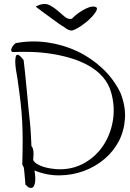

<svg xmlns="http://www.w3.org/2000/svg" viewBox="-20 -941 655 964"><path d="M107.4 -14.6Q107.4 -19.5 106.4 -31.7Q105.5 -43.9 104 -57.6Q102.5 -71.3 101.6 -83Q100.6 -94.7 99.6 -99.6L91.8 -115.2Q93.8 -182.6 93.8 -233.4Q93.8 -284.2 91.3 -332Q88.9 -379.9 83 -430.2Q77.1 -480.5 67.4 -547.9Q57.6 -597.7 56.6 -628.9Q56.6 -641.6 58.1 -651.9Q59.6 -662.1 64 -665Q68.4 -668 76.7 -662.6Q85 -657.2 98.6 -639.6Q101.6 -616.2 106 -573.7Q110.4 -531.2 114.7 -484.9Q119.1 -438.5 123 -396.5Q127 -354.5 129.9 -331.1Q130.9 -323.2 132.3 -305.7Q133.8 -288.1 134.8 -268.6Q135.7 -249 136.7 -231.9Q137.7 -214.8 137.7 -208Q143.6 -202.1 146 -191.4Q148.4 -180.7 148.4 -169.9Q148.4 -159.2 147.5 -149.9Q146.5 -140.6 146.5 -137.7Q152.3 -126 166 -117.7Q179.7 -109.4 196.3 -104Q212.9 -98.6 230.5 -95.7Q248 -92.8 260.7 -91.8Q336.9 -86.9 397.5 -119.1Q458 -151.4 496.1 -207Q534.2 -262.7 546.4 -333.5Q558.6 -404.3 538.1 -476.6Q525.4 -521.5 496.1 -554.7Q466.8 -587.9 426.3 -610.8Q385.7 -633.8 337.4 -648.4Q289.1 -663.1 238.3 -670.9Q187.5 -678.7 137.7 -680.2Q87.9 -681.6 43.9 -679.7Q36.1 -682.6 36.1 -689Q36.1 -695.3 40 -702.6Q43.9 -710 49.8 -716.3Q55.7 -722.7 59.6 -724.6Q138.7 -739.3 217.8 -728Q296.9 -716.8 366.7 -684.1Q436.5 -651.4 493.2 -598.6Q549.8 -545.9 584 -476.6Q611.3 -409.2 607.4 -346.7Q603.5 -284.2 576.7 -232.4Q549.8 -180.7 503.9 -142.1Q458 -103.5 400.9 -82.5Q343.8 -61.5 279.8 -60.5Q215.8 -59.6 153.3 -85Q153.3 -81.1 155.8 -64.9Q158.2 -48.8 156.7 -31.7Q155.3 -14.6 148.4 -3.9Q141.6 6.8 123 0Q121.1 -2 115.2 -7.3Q109.4 -12.7 107.4 -14.6ZM182.6 -918Q210 -925.8 231.4 -914.1Q252.9 -902.3 271 -886.2Q289.1 -870.1 305.7 -856.4Q322.3 -842.8 340.8 -846.7Q345.7 -852.5 358.9 -863.8Q372.1 -875 389.2 -885.7Q406.2 -896.5 424.3 -903.3Q442.4 -910.2 457 -907.2Q472.7 -903.3 463.4 -886.2Q454.1 -869.1 433.6 -848.6Q413.1 -828.1 386.7 -810.5Q360.4 -793 342.8 -788.1H333Q319.3 -792 310.5 -798.8Q301.8 -805.7 293 -810.5Q289.1 -812.5 277.3 -820.8Q265.6 -829.1 251 -839.8Q236.3 -850.6 219.7 -862.8Q203.1 -875 189.5 -884.8Q175.8 -894.5 167.5 -901.4Q159.2 -908.2 159.2 -908.2Q162.1 -910.2 171.4 -913.6Q180.7 -917 182.6 -918Z"/></svg>

Font: Give You Glory
Style: Regular
Weight: 400
Designer: Kimberly Geswein
Foundry: Kimberly Geswein
Version: Version 1.002